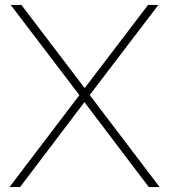

<svg xmlns="http://www.w3.org/2000/svg" viewBox="-20 -760 688 780"><path d="M18.5 0 302.5 -373.5 23.5 -740H67L324 -402L581.5 -740H623.5L344.5 -374L628.5 0H584.5L323 -345L61.5 0Z"/></svg>

Font: Encode Sans SemiExpanded SemiExpanded Thin
Style: Regular
Weight: 100
Width: 6
Designer: Multiple Designers
Foundry: Impallari Type
Version: Version 3.000; ttfautohint (v1.8.3) -l 8 -r 50 -G 200 -x 14 